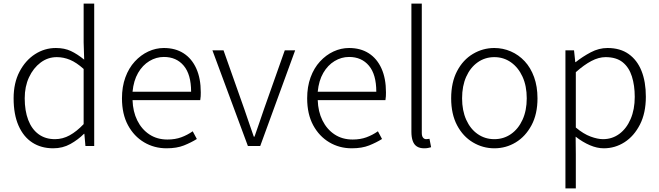

<svg xmlns="http://www.w3.org/2000/svg" viewBox="-20 -815 3682 1072"><path d="M277 13Q210 13 160.5 -19Q111 -51 83.5 -113.5Q56 -176 56 -266Q56 -352 89 -415Q122 -478 175.5 -512.5Q229 -547 292 -547Q340 -547 376 -530Q412 -513 450 -482L447 -579V-795H506V0H457L451 -68H449Q416 -35 373 -11Q330 13 277 13ZM287 -38Q330 -38 369 -59.5Q408 -81 447 -122V-430Q407 -466 371 -481Q335 -496 297 -496Q247 -496 206.5 -465.5Q166 -435 142 -383.5Q118 -332 118 -266Q118 -197 137.5 -145.5Q157 -94 195 -66Q233 -38 287 -38Z M910 13Q841 13 784.5 -20.5Q728 -54 694.5 -116Q661 -178 661 -266Q661 -331 680 -383Q699 -435 732.5 -471.5Q766 -508 808 -527.5Q850 -547 895 -547Q959 -547 1005 -517.5Q1051 -488 1076 -432.5Q1101 -377 1101 -299Q1101 -288 1100.5 -277.5Q1100 -267 1098 -256H720Q722 -192 746.5 -142.5Q771 -93 814 -64.5Q857 -36 915 -36Q958 -36 992 -48.5Q1026 -61 1056 -82L1079 -39Q1047 -19 1007 -3Q967 13 910 13ZM720 -303H1047Q1047 -399 1006 -448Q965 -497 895 -497Q852 -497 814 -474Q776 -451 751 -408Q726 -365 720 -303Z M1364 0 1166 -534H1228L1344 -206Q1357 -168 1370.5 -128.5Q1384 -89 1397 -52H1401Q1414 -89 1427.5 -128.5Q1441 -168 1454 -206L1570 -534H1628L1433 0Z M1944 13Q1875 13 1818.5 -20.5Q1762 -54 1728.5 -116Q1695 -178 1695 -266Q1695 -331 1714 -383Q1733 -435 1766.5 -471.5Q1800 -508 1842 -527.5Q1884 -547 1929 -547Q1993 -547 2039 -517.5Q2085 -488 2110 -432.5Q2135 -377 2135 -299Q2135 -288 2134.5 -277.5Q2134 -267 2132 -256H1754Q1756 -192 1780.5 -142.5Q1805 -93 1848 -64.5Q1891 -36 1949 -36Q1992 -36 2026 -48.5Q2060 -61 2090 -82L2113 -39Q2081 -19 2041 -3Q2001 13 1944 13ZM1754 -303H2081Q2081 -399 2040 -448Q1999 -497 1929 -497Q1886 -497 1848 -474Q1810 -451 1785 -408Q1760 -365 1754 -303Z M2348 13Q2324 13 2308 3Q2292 -7 2284.5 -28Q2277 -49 2277 -79V-795H2335V-73Q2335 -55 2342 -46.5Q2349 -38 2359 -38Q2362 -38 2366 -38.5Q2370 -39 2378 -40L2387 7Q2379 9 2370.5 11Q2362 13 2348 13Z M2740 13Q2676 13 2620.5 -20Q2565 -53 2532 -115.5Q2499 -178 2499 -266Q2499 -355 2532 -418Q2565 -481 2620.5 -514Q2676 -547 2740 -547Q2788 -547 2832 -528Q2876 -509 2909.5 -473Q2943 -437 2962 -384.5Q2981 -332 2981 -266Q2981 -178 2947.5 -115.5Q2914 -53 2859.5 -20Q2805 13 2740 13ZM2740 -38Q2792 -38 2833 -66.5Q2874 -95 2897.5 -146.5Q2921 -198 2921 -266Q2921 -335 2897.5 -386.5Q2874 -438 2833 -467Q2792 -496 2740 -496Q2688 -496 2647 -467Q2606 -438 2583 -386.5Q2560 -335 2560 -266Q2560 -198 2583 -146.5Q2606 -95 2647 -66.5Q2688 -38 2740 -38Z M3137 237V-534H3185L3192 -468H3194Q3233 -499 3278.5 -523Q3324 -547 3372 -547Q3443 -547 3490.5 -513Q3538 -479 3562 -418.5Q3586 -358 3586 -275Q3586 -184 3553 -119.5Q3520 -55 3467 -21Q3414 13 3351 13Q3314 13 3274 -4Q3234 -21 3194 -52L3195 46V237ZM3347 -38Q3398 -38 3438 -67.5Q3478 -97 3501 -150.5Q3524 -204 3524 -274Q3524 -338 3508 -388.5Q3492 -439 3456.5 -467.5Q3421 -496 3361 -496Q3323 -496 3282 -474.5Q3241 -453 3195 -412V-103Q3238 -67 3277.5 -52.5Q3317 -38 3347 -38Z"/></svg>

Font: Noto Sans TC Thin Light
Style: Regular
Weight: 300
Version: Version 2.004-H2;hotconv 1.0.118;makeotfexe 2.5.65603